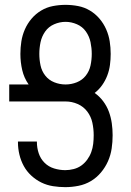

<svg xmlns="http://www.w3.org/2000/svg" viewBox="-20 -763 540 791"><path d="M249 8Q224 8 198.5 4Q173 0 150.5 -11Q128 -22 109 -39.5Q90 -57 78 -79Q66 -101 60 -126Q54 -151 54 -176V-180H132V-178Q132 -154 139.5 -131.5Q147 -109 163.5 -92.5Q180 -76 203 -69Q226 -62 249 -62Q266 -62 283.5 -66.5Q301 -71 315 -81Q329 -91 339.5 -105.5Q350 -120 356 -136.5Q362 -153 364 -170.5Q366 -188 366 -206Q366 -232 360.5 -257.5Q355 -283 339.5 -303.5Q324 -324 300 -334.5Q276 -345 250 -345H18V-415H98Q79 -442 71.5 -474.5Q64 -507 64 -541Q64 -567 68 -592.5Q72 -618 82.5 -642Q93 -666 110 -686Q127 -706 149.5 -719.5Q172 -733 198 -738Q224 -743 250 -743Q276 -743 302 -738Q328 -733 350.5 -719.5Q373 -706 390 -686Q407 -666 417.5 -642Q428 -618 432 -592.5Q436 -567 436 -541Q436 -518 433 -495.5Q430 -473 422 -452Q414 -431 401 -412.5Q388 -394 370 -380Q390 -366 405 -346Q420 -326 428.5 -303Q437 -280 440.5 -255.5Q444 -231 444 -206Q444 -178 440 -151Q436 -124 425 -99Q414 -74 396 -52.5Q378 -31 354.5 -17Q331 -3 303.5 2.5Q276 8 249 8ZM250 -415Q274 -415 296.5 -424Q319 -433 333.5 -451.5Q348 -470 353 -493.5Q358 -517 358 -541Q358 -565 353 -589Q348 -613 334 -633Q320 -653 297 -663Q274 -673 250 -673Q226 -673 203 -663Q180 -653 166 -633Q152 -613 147 -589Q142 -565 142 -541Q142 -517 147 -493.5Q152 -470 166.5 -451.5Q181 -433 203.5 -424Q226 -415 250 -415Z"/></svg>

Font: Iosevka Fixed
Style: Regular
Weight: 400
Monospace: yes
Designer: Belleve Invis
Foundry: Belleve Invis
Version: Version 33.2.4